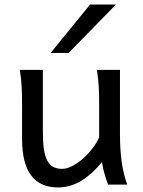

<svg xmlns="http://www.w3.org/2000/svg" viewBox="-20 -801 619 833"><path d="M449.2 0Q445.8 -8.3 441.9 -19.5Q438 -30.8 434.3 -43.5Q430.7 -56.2 427.5 -70.1Q424.3 -84 422.4 -97.7Q377.9 -43.5 330.8 -15.6Q283.7 12.2 231.9 12.2Q75.7 12.2 75.7 -197.8V-341.8Q75.7 -365.2 75.4 -384.3Q75.2 -403.3 74.2 -421.1Q73.2 -439 71.3 -457.5Q69.3 -476.1 65.9 -498H166V-227.1Q166 -185.5 170.2 -155.5Q174.3 -125.5 184.1 -106.2Q193.8 -86.9 209.7 -77.6Q225.6 -68.4 249 -68.4Q270.5 -68.4 294.9 -81.3Q319.3 -94.2 341.6 -114.3Q363.8 -134.3 382.1 -158.4Q400.4 -182.6 410.2 -205.1V-341.8Q410.2 -365.7 409.9 -385Q409.7 -404.3 408.7 -421.9Q407.7 -439.5 405.8 -457.5Q403.8 -475.6 400.4 -498H500.5V-219.7Q500.5 -148.4 508.5 -95Q516.6 -41.5 532.2 0ZM482.9 -781.2 277.8 -571.3H199.7L370.6 -781.2Z"/></svg>

Font: Andika Am
Style: Regular
Weight: 400
Designer: Victor Gaultney, Annie Olsen, Julie Remington, Don Collingsworth, Eric Hays, Becca Hirsbrunner
Foundry: SIL International
Version: Version 5.000